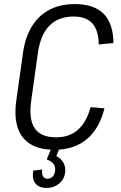

<svg xmlns="http://www.w3.org/2000/svg" viewBox="-20 -727 591 941"><path d="M246 7Q175 7 129.5 -20.5Q84 -48 66.5 -102Q49 -156 60 -235L93 -470Q104 -546 137 -599Q170 -652 223 -679.5Q276 -707 347 -707Q441 -707 488 -659.5Q535 -612 536 -516L464 -509Q463 -579 432.5 -612.5Q402 -646 340 -646Q267 -646 223 -602Q179 -558 166 -470L133 -234Q120 -143 150 -98.5Q180 -54 255 -54Q320 -54 362 -91Q404 -128 424 -202L492 -196Q467 -96 405 -44.5Q343 7 246 7ZM209 194Q171 194 153.5 172Q136 150 143 109L187 104Q184 126 191 137.5Q198 149 213 149Q228 149 238 138.5Q248 128 250 111Q253 91 242.5 77Q232 63 209 54L231 1H271L256 38Q280 50 291.5 71.5Q303 93 299 119Q295 152 269.5 173Q244 194 209 194Z"/></svg>

Font: Pathway Extreme SemiCondensed Light
Style: Italic
Weight: 300
Width: 4
Italic angle: -8°
Version: Version 1.001;gftools[0.9.26]